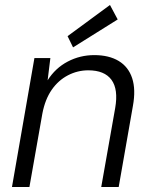

<svg xmlns="http://www.w3.org/2000/svg" viewBox="-20 -750 609 770"><path d="M28 0 118 -517H182L171 -428Q202 -477 251.5 -503Q301 -529 358 -529Q417 -529 456 -505.5Q495 -482 510 -436.5Q525 -391 513 -325L456 0H386L442 -317Q455 -392 427 -430Q399 -468 334 -468Q291 -468 252.5 -448Q214 -428 187.5 -390Q161 -352 150 -295L98 0ZM273 -560 251 -605 421 -730 452 -672Z"/></svg>

Font: DM Sans 11pt Light
Style: Italic
Weight: 300
Italic angle: -10°
Version: Version 4.004;gftools[0.9.30]